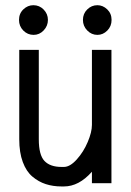

<svg xmlns="http://www.w3.org/2000/svg" viewBox="-20 -687 490 720"><path d="M106 -556.2Q83.5 -556.2 67.4 -572.5Q51.3 -588.9 51.3 -612.3Q51.3 -636.2 67.6 -651.9Q84 -667.5 105 -667.5Q127.9 -667.5 143.8 -651.1Q159.7 -634.8 159.7 -612.3Q159.7 -589.8 143.8 -573Q127.9 -556.2 106 -556.2ZM345.2 -556.2Q323.2 -556.2 307.1 -572.8Q291 -589.4 291 -612.3Q291 -635.7 307.1 -651.6Q323.2 -667.5 345.2 -667.5Q365.7 -667.5 382.1 -651.9Q398.4 -636.2 398.4 -612.3Q398.4 -588.4 382.3 -572.3Q366.2 -556.2 345.2 -556.2ZM324.7 -500H397.9V0H324.7V-43Q275.9 12.2 219.7 12.2H210.9Q178.7 12.2 151.6 3.4Q124.5 -5.4 101.6 -24.7Q78.6 -43.9 65.4 -79.6Q52.2 -115.2 52.2 -164.6V-500H125.5V-164.6Q125.5 -106 146.7 -83.5Q168 -61 210.9 -61H219.7Q242.7 -61 268.1 -89.4Q293.5 -117.7 309.1 -154.8Q324.7 -191.9 324.7 -218.3Z"/></svg>

Font: Anka/Coder Narrow
Style: Regular
Weight: 400
Width: 3
Monospace: yes
Version: Version 001.100